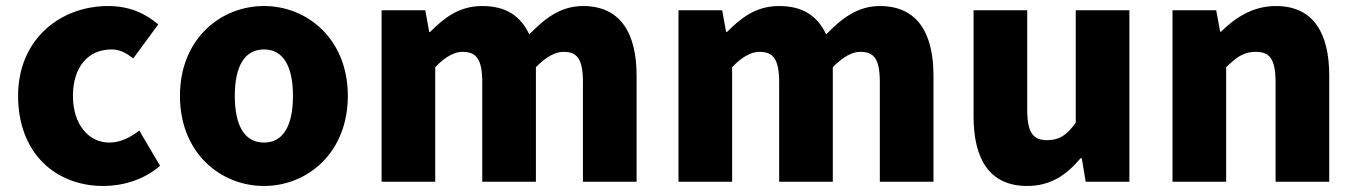

<svg xmlns="http://www.w3.org/2000/svg" viewBox="-20 -563 4496 637"><path d="M323 54C383 54 455 36 511 -13L442 -130C413 -107 379 -90 343 -90C274 -90 222 -150 222 -245C222 -339 271 -399 350 -399C374 -399 396 -390 422 -369L505 -482C462 -519 408 -543 339 -543C180 -543 40 -433 40 -245C40 -56 163 54 323 54Z M856 54C1000 54 1134 -56 1134 -245C1134 -433 1000 -543 856 -543C711 -543 577 -433 577 -245C577 -56 711 54 856 54ZM759 -245C759 -339 789 -399 856 -399C922 -399 952 -339 952 -245C952 -150 922 -90 856 -90C789 -90 759 -150 759 -245Z M1246 -529V40H1424V-340C1457 -375 1488 -391 1514 -391C1559 -391 1580 -369 1580 -290V40H1758V-340C1792 -375 1823 -391 1849 -391C1894 -391 1914 -369 1914 -290V40H2092V-312C2092 -454 2038 -543 1914 -543C1838 -543 1785 -499 1736 -449C1707 -510 1659 -543 1580 -543C1503 -543 1454 -504 1407 -457H1404L1391 -529Z M2231 -529V40H2409V-340C2442 -375 2473 -391 2499 -391C2544 -391 2565 -369 2565 -290V40H2743V-340C2777 -375 2808 -391 2834 -391C2879 -391 2899 -369 2899 -290V40H3077V-312C3077 -454 3023 -543 2899 -543C2823 -543 2770 -499 2721 -449C2692 -510 2644 -543 2565 -543C2488 -543 2439 -504 2392 -457H2389L2376 -529Z M3388 54C3465 54 3518 18 3565 -38H3569L3582 40H3727V-529H3549V-156C3519 -114 3494 -98 3454 -98C3409 -98 3388 -121 3388 -199V-529H3210V-177C3210 -35 3263 54 3388 54Z M3870 -529V40H4048V-340C4082 -373 4106 -391 4146 -391C4191 -391 4212 -369 4212 -290V40H4390V-312C4390 -454 4337 -543 4213 -543C4136 -543 4078 -504 4031 -458H4028L4015 -529Z"/></svg>

Font: コーポレート・ロゴ ver3 Bold
Style: Regular
Weight: 700
Designer: [KANA_main] LOGOTYPE.JP [Source Han Sans] Ryoko NISHIZUKA 西塚涼子 (kana, bopomofo & ideographs); Paul D. Hunt (Latin, Greek
Version: Version 12.001;FEAKit 1.0